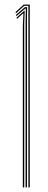

<svg xmlns="http://www.w3.org/2000/svg" viewBox="-20 -820 209 840"><path d="M104.2 0V-794.5H86L49.5 -761.5L48.5 -767.8L83.8 -800H110.2V0ZM79.8 0V-703.8L82.5 -761.2H80.8L53.8 -737L52.8 -743.2L86.5 -773.2H88L86 -713.8V0ZM92 0V-723.8L93 -783H91L51.5 -749.2L50.5 -755.5L89 -788.8H98.5L98 -733.8V0Z"/></svg>

Font: Big Shoulders Inline Display Thin ExtraLight
Style: Regular
Weight: 250
Version: Version 2.002